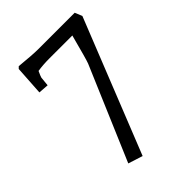

<svg xmlns="http://www.w3.org/2000/svg" viewBox="-221 -764 973 973"><g transform="rotate(-45 265.0 -278.0)"><path d="M95 -661Q187 -652 225 -652H487L503 -613L217 105L139 80L353 -422Q361 -442 397 -579H234Q187 -579 149 -573Q136 -545 135 -539L130 -489L75 -493L85 -651Z"/></g></svg>

Font: Andada
Style: Regular
Weight: 400
Designer: Carolina Giovagnoli
Foundry: Carolina Giovagnoli
Version: Version 1.002